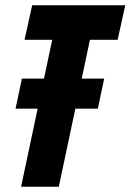

<svg xmlns="http://www.w3.org/2000/svg" viewBox="-20 -708 495 728"><path d="M39 -296 63 -410H375L351 -296ZM60 0 178 -557H73L102 -688H455L426 -557H321L203 0Z"/></svg>

Font: Saira Condensed ExtraBold
Style: Italic
Weight: 800
Width: 3
Italic angle: -12°
Designer: Hector Gatti with collaboration of the Omnibus-Type team
Foundry: Omnibus-Type
Version: Version 1.101